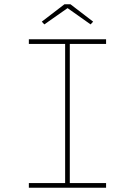

<svg xmlns="http://www.w3.org/2000/svg" viewBox="-20 -885 637 905"><path d="M116 0V-22H287V-678H116V-700H480V-678H309V-22H480V0ZM189 -770 177 -783 284 -865H312L419 -783L407 -770L291 -852H306Z"/></svg>

Font: Lexend Giga Thin
Style: Regular
Weight: 250
Version: Version 1.007